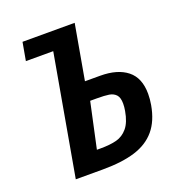

<svg xmlns="http://www.w3.org/2000/svg" viewBox="-128 -813 857 920"><g transform="rotate(-20 300.0 -353.0)"><path d="M211 -614H71.5L88 -706.5H354L304.5 -426.5H381.5Q470 -426.5 519.2 -387.2Q568.5 -348 568.5 -266.5Q568.5 -239.5 563.5 -211Q550 -134 511 -87.8Q472 -41.5 405.8 -20.8Q339.5 0 240 0H102.5ZM264.5 -98.5Q314 -98.5 347 -107.2Q380 -116 403.5 -144Q427 -172 436.5 -227Q440 -246.5 440 -263.5Q440 -294.5 426.8 -308.8Q413.5 -323 391.5 -326.5Q369.5 -330 330 -330H296L246 -98.5Z"/></g></svg>

Font: JuliaMono ExtraBoldItalic
Style: Regular
Weight: 800
Italic angle: -9°
Monospace: yes
Designer: cormullion
Foundry: corm
Version: Version 0.049; ttfautohint (v1.8.4)